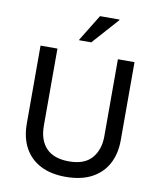

<svg xmlns="http://www.w3.org/2000/svg" viewBox="-96 -967 879 1053"><g transform="rotate(10 343.5 -440.5)"><path d="M340.8 10Q259.2 10 201.2 -20Q143.3 -50 112.5 -106.2Q81.7 -162.5 81.7 -241.7V-675H175.8V-246.7Q175.8 -165 218.3 -120.8Q260.8 -76.7 345 -76.7Q430.8 -76.7 471.7 -123.8Q512.5 -170.8 512.5 -245.8V-675H605V-240Q605 -165 575 -108.8Q545 -52.5 486.2 -21.2Q427.5 10 340.8 10ZM285 -740.8V-744.2L375 -890.8H483.3V-887.5L352.5 -740.8Z"/></g></svg>

Font: Funnel Sans Light
Style: Regular
Weight: 400
Version: Version 1.000